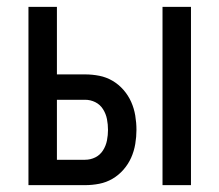

<svg xmlns="http://www.w3.org/2000/svg" viewBox="-20 -540 640 560"><path d="M454 0V-520H537V0ZM63 0V-520H146V-323H228Q249 -323 269.5 -319Q290 -315 308 -304.5Q326 -294 340 -278Q354 -262 362.5 -243Q371 -224 374.5 -203Q378 -182 378 -161Q378 -141 374.5 -120Q371 -99 362.5 -80Q354 -61 340 -45Q326 -29 308 -18.5Q290 -8 269.5 -4Q249 0 228 0ZM228 -74Q244 -74 258 -81Q272 -88 280.5 -101.5Q289 -115 292 -130.5Q295 -146 295 -161Q295 -177 292 -192.5Q289 -208 280.5 -221.5Q272 -235 258 -242Q244 -249 228 -249H146V-74Z"/></svg>

Font: Bmono
Style: Regular
Weight: 400
Monospace: yes
Designer: Belleve Invis
Foundry: Belleve Invis
Version: Version 11.2.2; ttfautohint (v1.8.2)